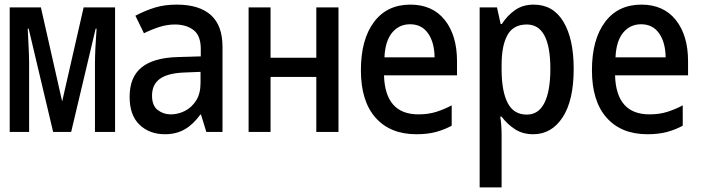

<svg xmlns="http://www.w3.org/2000/svg" viewBox="-20 -571 3040 831"><path d="M22 0V-539H157L249 -132L342 -539H478V0H391V-295Q391 -351 398 -447H394L288 0H210L104 -447H100Q102 -404 104 -364.5Q106 -325 106 -297V0Z M694 10Q627 10 584 -31Q541 -72 541 -152Q541 -237 592.5 -279Q644 -321 748 -324L849 -327V-359Q849 -417 817.5 -441Q786 -465 737 -465Q704 -465 670.5 -454.5Q637 -444 603 -427L566 -503Q610 -526 651.5 -538.5Q693 -551 745 -551Q842 -551 892.5 -506Q943 -461 943 -368V0H873L850 -75H847Q817 -33 780 -11.5Q743 10 694 10ZM719 -76Q751 -76 780.5 -91Q810 -106 829 -136Q848 -166 848 -213V-260L775 -257Q705 -254 671.5 -229.5Q638 -205 638 -157Q638 -114 662.5 -95Q687 -76 719 -76Z M1056 0V-539H1151V-321H1349V-539H1445V0H1349V-238H1151V0Z M1782 10Q1669 10 1605.5 -61.5Q1542 -133 1542 -267Q1542 -400 1598.5 -475.5Q1655 -551 1756 -551Q1852 -551 1905 -484.5Q1958 -418 1958 -306V-245H1642Q1647 -76 1791 -76Q1834 -76 1868.5 -87Q1903 -98 1935 -115V-27Q1904 -10 1867.5 0Q1831 10 1782 10ZM1644 -323H1861Q1860 -388 1832.5 -427Q1805 -466 1755 -466Q1707 -466 1677 -429.5Q1647 -393 1644 -323Z M2056 240V-539H2131L2147 -467H2152Q2174 -502 2208 -526.5Q2242 -551 2290 -551Q2374 -551 2418.5 -477Q2463 -403 2463 -273Q2463 -136 2415 -63Q2367 10 2288 10Q2242 10 2208.5 -12Q2175 -34 2151 -66H2145Q2148 -50 2149.5 -28.5Q2151 -7 2151 13V240ZM2260 -75Q2311 -75 2336.5 -126Q2362 -177 2362 -273Q2362 -465 2260 -465Q2202 -465 2176.5 -419.5Q2151 -374 2151 -290V-270Q2151 -177 2177 -126Q2203 -75 2260 -75Z M2782 10Q2669 10 2605.5 -61.5Q2542 -133 2542 -267Q2542 -400 2598.5 -475.5Q2655 -551 2756 -551Q2852 -551 2905 -484.5Q2958 -418 2958 -306V-245H2642Q2647 -76 2791 -76Q2834 -76 2868.5 -87Q2903 -98 2935 -115V-27Q2904 -10 2867.5 0Q2831 10 2782 10ZM2644 -323H2861Q2860 -388 2832.5 -427Q2805 -466 2755 -466Q2707 -466 2677 -429.5Q2647 -393 2644 -323Z"/></svg>

Font: Noto Sans Mono ExtraCondensed Medium
Style: Regular
Weight: 500
Width: 2
Designer: Monotype Design Team
Foundry: Monotype Imaging Inc.
Version: Version 2.014